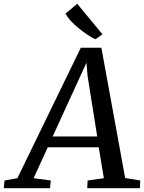

<svg xmlns="http://www.w3.org/2000/svg" viewBox="-86 -997 763 1017"><path d="M451 -744 577 -54 657 -41 655 0H376L378 -41L464 -53L437 -217H167L92 -53L183 -41L179 0H-66L-62 -41L6 -53L342 -744ZM193 -274H429L378 -594L372 -665ZM261 -925 323 -977 457 -815 419 -789Q379 -808 329.5 -848.5Q280 -889 261 -925Z"/></svg>

Font: Koeln Type Serif
Style: Italic
Weight: 400
Italic angle: -8°
Designer: Eben Sorkin
Foundry: Eben Sorkin
Version: Version 2.002